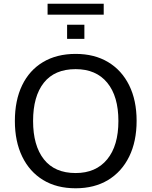

<svg xmlns="http://www.w3.org/2000/svg" viewBox="-20 -1004 816 1033"><path d="M60 -353Q60 -464 99 -545Q138 -626 211.5 -670Q285 -714 387 -714Q488 -714 561.5 -670Q635 -626 675 -545Q715 -464 715 -354Q715 -243 675 -161.5Q635 -80 561.5 -35.5Q488 9 387 9Q285 9 212 -35.5Q139 -80 99.5 -161.5Q60 -243 60 -353ZM158 -353Q158 -221 216 -147Q274 -73 387 -73Q496 -73 556.5 -146.5Q617 -220 617 -353Q617 -486 557 -559Q497 -632 387 -632Q274 -632 216 -559Q158 -486 158 -353ZM236 -925V-984H538V-925ZM341 -795V-871H434V-795Z"/></svg>

Font: Mulish ExtraLight Medium
Style: Regular
Weight: 500
Version: Version 3.603